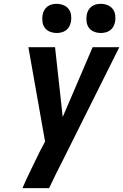

<svg xmlns="http://www.w3.org/2000/svg" viewBox="-20 -981 642 1001"><path d="M97 0Q118 -49 141.5 -96.5Q165 -144 188 -192L215 -243L128 -735H267L307 -371L463 -735H602L306 -142L273 -77L236 0ZM506 -809Q488 -809 471 -815.5Q454 -822 444 -835.5Q434 -849 431.5 -867Q429 -885 432 -903Q434 -916 440.5 -927.5Q447 -939 457.5 -947Q468 -955 480.5 -958Q493 -961 505 -961Q523 -961 540 -954.5Q557 -948 567.5 -934.5Q578 -921 580.5 -903Q583 -885 580 -867Q577 -854 571 -842.5Q565 -831 554 -823Q543 -815 530.5 -812Q518 -809 506 -809ZM276 -809Q258 -809 241 -815.5Q224 -822 214 -835.5Q204 -849 201.5 -867Q199 -885 202 -903Q204 -916 210.5 -927.5Q217 -939 227.5 -947Q238 -955 250.5 -958Q263 -961 275 -961Q293 -961 310 -954.5Q327 -948 337.5 -934.5Q348 -921 350.5 -903Q353 -885 350 -867Q347 -854 341 -842.5Q335 -831 324 -823Q313 -815 300.5 -812Q288 -809 276 -809Z"/></svg>

Font: Iosevka XBd Ex Obl
Style: Regular
Weight: 800
Width: 7
Italic angle: -9°
Monospace: yes
Designer: Belleve Invis
Foundry: Belleve Invis
Version: Version 32.5.0; ttfautohint (v1.8.4)